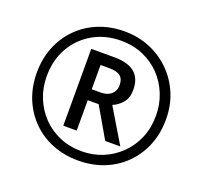

<svg xmlns="http://www.w3.org/2000/svg" viewBox="-126 -870 1084 1026"><g transform="rotate(20 416.0 -357.0)"><path d="M416 9.8Q335.9 9.8 269 -17.1Q202.1 -43.9 152.6 -93.5Q103 -143.1 75.9 -210Q48.8 -276.9 48.8 -356.9Q48.8 -437 75.9 -503.9Q103 -570.8 152.6 -620.4Q202.1 -669.9 269 -697Q335.9 -724.1 416 -724.1Q492.2 -724.1 558.6 -697Q625 -669.9 675.5 -620.4Q726.1 -570.8 754.6 -503.9Q783.2 -437 783.2 -356.9Q783.2 -276.9 756.1 -210Q729 -143.1 679.4 -93.5Q629.9 -43.9 563 -17.1Q496.1 9.8 416 9.8ZM416 -43Q480 -43 535.9 -65.9Q591.8 -88.9 635 -131.3Q678.2 -173.8 702.1 -231Q726.1 -288.1 726.1 -356.9Q726.1 -421.9 703.1 -479Q680.2 -536.1 638.7 -579.1Q597.2 -622.1 540.5 -646.5Q483.9 -670.9 416 -670.9Q326.2 -670.9 255.6 -630.4Q185.1 -589.8 145 -519Q105 -448.2 105 -356.9Q105 -292 127.9 -235.1Q150.9 -178.2 192.4 -135Q233.9 -91.8 291 -67.4Q348.1 -43 416 -43ZM278.8 -138.2V-575.2H407.2Q488.8 -575.2 526.9 -542.5Q564.9 -509.8 564.9 -445.8Q564.9 -398.9 541 -371.6Q517.1 -344.2 486.8 -332L603 -138.2H517.1L417 -311H355V-138.2ZM355 -373H404.8Q443.8 -373 465.8 -392.6Q487.8 -412.1 487.8 -443.8Q487.8 -479 468 -495.1Q448.2 -511.2 403.8 -511.2H355Z"/></g></svg>

Font: Defago Noto Sans
Style: Regular
Weight: 400
Designer: John M. Durdin
Foundry: Lao IT Dev Co., Ltd.
Version: Version 1.000 2007 initial release